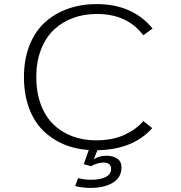

<svg xmlns="http://www.w3.org/2000/svg" viewBox="-20 -726 890 942"><path d="M427 89.5 391 79.5 415.5 10Q346.5 5.5 289.2 -19.5Q232 -44.5 188.8 -88.2Q145.5 -132 121.5 -198.5Q97.5 -265 97.5 -348Q97.5 -435.5 125.2 -504.8Q153 -574 201.8 -617.5Q250.5 -661 314.5 -683.5Q378.5 -706 453 -706Q630.5 -706 728.5 -586L683 -553Q604.5 -657.5 455.5 -657.5Q391.5 -657.5 337.5 -637.5Q283.5 -617.5 243.5 -579.2Q203.5 -541 180.8 -481.8Q158 -422.5 158 -348Q158 -273.5 180 -214.2Q202 -155 241.2 -116.5Q280.5 -78 334 -57.8Q387.5 -37.5 451 -37.5Q533.5 -37.5 592.2 -65.2Q651 -93 683 -132L727 -97.5Q633 8 458 11L440 55.5Q466 38 503.5 38Q534 38 555 52Q576 66 576 95Q576 145.5 533 170.8Q490 196 424 196Q386.5 196 349 187L363 148Q394.5 156 426.5 156Q470 156 497.5 142.8Q525 129.5 525 103Q525 71.5 487.5 71.5Q472 71.5 454.5 77.2Q437 83 427 89.5Z"/></svg>

Font: League Mono Wide UltraLight
Style: Regular
Weight: 200
Width: 8
Designer: Tyler Finck
Foundry: The League of Moveable Type / Tyler Finck
Version: Version 2.210